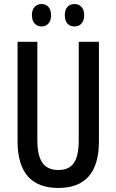

<svg xmlns="http://www.w3.org/2000/svg" viewBox="-20 -921 577 951"><path d="M138 -846C138 -809 159 -790 186 -790C213 -790 233 -809 233 -846C233 -882 213 -901 186 -901C159 -901 138 -883 138 -846ZM301 -846C301 -809 320 -790 349 -790C377 -790 397 -809 397 -846C397 -882 377 -901 349 -901C321 -901 301 -883 301 -846ZM470 -221V-714H370V-227C370 -119 337 -79 269 -79C202 -79 165 -119 165 -226V-714H67V-221C67 -65 137 10 269 10C401 10 470 -65 470 -221Z"/></svg>

Font: Noto Sans Gurmukhi UI ExtraCondensed Medium
Style: Regular
Weight: 500
Width: 2
Designer: Jelle Bosma - Monotype Design Team
Foundry: Monotype Imaging Inc.
Version: Version 2.004